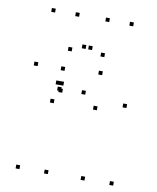

<svg xmlns="http://www.w3.org/2000/svg" viewBox="-91 -899 802 979"><g transform="rotate(10 310.0 -409.0)"><path d="M216.8 -418.4V-438.4H196.8V-418.4ZM216.8 -523.3V-543.3H196.8V-523.3ZM77.5 -523.3V-543.3H57.5V-523.3ZM77.5 10V-10H57.5V10ZM224.5 10V-10H204.5V10ZM224.5 -411.4V-431.4H204.5V-411.4ZM560.5 -391.4V-411.4H540.5V-391.4ZM409.5 -534.8V-554.8H389.5V-534.8ZM224 -447.9V-467.9H204V-447.9ZM204 -447.9V-467.9H184V-447.9ZM191.5 -351.2V-371.2H171.5V-351.2ZM341.8 -421.8V-441.8H321.8V-421.8ZM414 -354V-374H394V-354ZM414 10V-10H394V10ZM562.5 10V-10H542.5V10ZM242 -807.7V-827.7H222V-807.7ZM336.5 -652V-672H316.5V-652ZM303.5 -652V-672H283.5V-652ZM398 -807.7V-827.7H378V-807.7ZM522.2 -807.7V-827.7H502.2V-807.7ZM404.4 -627.4V-647.4H384.4V-627.4ZM235.6 -627.4V-647.4H215.6V-627.4ZM117.8 -807.7V-827.7H97.8V-807.7Z"/></g></svg>

Font: Monaspace Argon Dots Var
Style: Regular
Weight: 400
Designer: Riley Cran and the Lettermatic Team
Version: Version 1.100 (Monaspace Argon Dots)